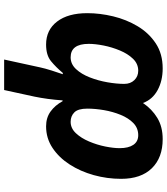

<svg xmlns="http://www.w3.org/2000/svg" viewBox="41 -637 810 932"><g transform="rotate(90 446.0 -171.0)"><path d="M655.3 -555.7Q745.1 -555.7 796.6 -503.2Q848.1 -450.7 848.1 -354Q848.1 -286.1 830.1 -221.2Q812 -156.2 778.3 -104Q744.6 -51.8 697.8 -20.8Q650.9 10.3 593.3 10.3Q551.3 10.3 521.2 -11.5Q491.2 -33.2 471.2 -69.8H467.3Q464.8 -33.7 460 2Q455.1 37.6 449.2 65.9L417 213.9H269L307.1 39.1Q312 16.1 322.3 -16.6Q332.5 -49.3 340.3 -70.8H334Q306.2 -37.6 277.1 -13.7Q248 10.3 196.3 10.3Q125.5 10.3 84.7 -43Q43.9 -96.2 43.9 -189.9Q43.9 -251 59.3 -315.2Q74.7 -379.4 107.2 -433.8Q139.6 -488.3 190.4 -522Q241.2 -555.7 312 -555.7Q372.1 -555.7 417.5 -531Q462.9 -506.3 480 -460Q509.3 -503.4 552.2 -529.5Q595.2 -555.7 655.3 -555.7ZM636.2 -437Q601.6 -437 577.1 -413.1Q552.7 -389.2 537.4 -351.3Q522 -313.5 514.6 -270.8Q507.3 -228 507.3 -189.9Q507.3 -145 525.4 -127Q543.5 -108.9 571.3 -108.9Q602.5 -108.9 626.5 -134.3Q650.4 -159.7 666.7 -198.2Q683.1 -236.8 691.2 -277.1Q699.2 -317.4 699.2 -346.7Q699.2 -389.6 683.1 -413.3Q667 -437 636.2 -437ZM323.2 -437Q290 -437 265.6 -411.9Q241.2 -386.7 225.1 -348.1Q209 -309.6 200.9 -268.8Q192.9 -228 192.9 -196.8Q192.9 -108.9 258.3 -108.9Q291 -108.9 315.4 -135Q339.8 -161.1 355.7 -201.9Q371.6 -242.7 379.4 -287.4Q387.2 -332 387.2 -369.1Q387.2 -399.4 368.9 -418.2Q350.6 -437 323.2 -437Z"/></g></svg>

Font: Open Sans
Style: Bold Italic
Weight: 700
Italic angle: -12°
Designer: Monotype Design Team
Foundry: Monotype Imaging Inc.
Version: Version 3.003; ttfautohint (v1.8.4)